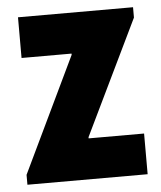

<svg xmlns="http://www.w3.org/2000/svg" viewBox="-44 -574 513 613"><g transform="rotate(-5 212.5 -267.5)"><path d="M19.5 0V-31.7L196.3 -400.9V-404.8H36.1V-535.2H404.8V-502L227.1 -134.3V-130.4H404.8V0Z"/></g></svg>

Font: Reddit Sans Condensed ExtraBold
Style: Regular
Weight: 800
Designer: Stephen Hutchings
Foundry: Reddit
Version: Version 1.014